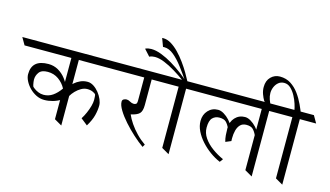

<svg xmlns="http://www.w3.org/2000/svg" viewBox="-144 -1294 2824 1642"><g transform="rotate(15 1267.5 -473.5)"><path d="M408.7 -644.5 445.8 -580.1H-4.9L-42 -644.5ZM837.9 -644.5 875 -580.1H399.9L362.8 -644.5ZM409.7 -37.6V-644H475.6V0.5ZM457 -215.8V-344.2Q465.8 -357.9 485.6 -375.2Q505.4 -392.6 534.2 -405.8Q563 -418.9 597.7 -418.9Q625 -418.9 651.4 -401.9Q677.7 -384.8 699 -358.2Q720.2 -331.5 732.7 -302.2Q745.1 -272.9 745.1 -248.5Q745.1 -208 733.4 -161.1Q721.7 -114.3 687 -57.1L627.4 -104.5Q644.5 -131.3 658.9 -164.1Q673.3 -196.8 681.9 -228.3Q690.4 -259.8 690.4 -282.7Q690.4 -294.9 689.2 -311.8Q688 -328.6 685.5 -332Q681.6 -338.9 660.6 -348.6Q639.6 -358.4 611.8 -358.4Q584 -358.4 557.9 -343.5Q531.7 -328.6 510 -306.2Q488.3 -283.7 474.4 -259.3Q460.4 -234.9 457 -215.8ZM435.5 -310.5Q443.4 -299.3 453.9 -285.6Q464.4 -272 472.2 -261.7Q453.1 -233.9 421.1 -213.9Q389.2 -193.8 351.6 -183.3Q314 -172.9 277.3 -172.9Q239.7 -172.9 205.6 -189.9Q171.4 -207 145 -234.1Q118.7 -261.2 103.3 -292.2Q87.9 -323.2 87.9 -350.6Q87.9 -479.5 234.9 -479.5Q282.7 -479.5 322 -457Q361.3 -434.6 390.4 -396.5Q419.4 -358.4 435.5 -310.5ZM408.2 -308.6Q384.8 -353.5 343 -383.3Q301.3 -413.1 246.6 -413.1Q191.9 -413.1 170.2 -383.8Q148.4 -354.5 148.4 -318.4Q148.4 -311 150.1 -298.1Q151.9 -285.2 154.3 -273.9Q156.7 -262.7 158.7 -259.3Q161.6 -254.9 176 -243.9Q190.4 -232.9 212.6 -223.4Q234.9 -213.9 260.3 -213.9Q304.7 -213.9 341.1 -239Q377.4 -264.2 408.2 -308.6Z M1211.4 -644.5 1248.5 -580.1H828.1L791 -644.5ZM1261.7 -644.5 1298.8 -580.1H894.5L857.4 -644.5ZM1054.7 -620.1H1120.6V-353Q1120.6 -299.3 1099.4 -277.8Q1078.1 -256.3 1024.4 -245.1Q1039.1 -210.4 1065.9 -170.7Q1092.8 -130.9 1129.2 -93.3Q1165.5 -55.7 1208 -26.4L1194.3 -2.9Q1151.9 -32.7 1104.5 -75.7Q1057.1 -118.7 1015.4 -165.8Q973.6 -212.9 947.3 -256.1Q920.9 -299.3 920.9 -330.1Q920.9 -345.7 932.9 -352.5Q944.8 -359.4 959.5 -359.4Q974.1 -359.4 991.5 -349.1Q1008.8 -338.9 1025.9 -338.9Q1036.6 -338.9 1045.7 -344.5Q1054.7 -350.1 1054.7 -375Z M1405.3 -644.5 1442.4 -580.1H1252L1214.8 -644.5ZM1532.7 -644.5 1569.8 -580.1H1379.4L1342.3 -644.5ZM1359.4 -38.1V-644.5H1425.3V0ZM1049.8 -762.7 998 -819.8Q1010.3 -826.2 1023.7 -828.6Q1037.1 -831.1 1050.8 -831.1Q1092.8 -831.1 1142.6 -811.8Q1192.4 -792.5 1242.2 -762.5Q1292 -732.4 1335.4 -699.5Q1378.9 -666.5 1408.2 -638.7H1379.9Q1331.5 -673.8 1281 -704.6Q1230.5 -735.4 1183.3 -754.4Q1136.2 -773.4 1098.1 -773.4Q1085.4 -773.4 1073.2 -771Q1061 -768.6 1049.8 -762.7ZM1142.1 -874 1115.2 -946.3Q1117.7 -946.3 1120.4 -946.5Q1123 -946.8 1125.5 -946.8Q1160.6 -946.8 1196 -925.3Q1231.4 -903.8 1265.1 -868.9Q1298.8 -834 1328.6 -792.7Q1358.4 -751.5 1382.3 -710.9Q1406.2 -670.4 1422.4 -638.7H1401.4Q1362.8 -696.3 1321.8 -750.5Q1280.8 -804.7 1238.5 -839.6Q1196.3 -874.5 1153.8 -874.5Q1146 -874.5 1142.1 -874Z M1877.4 -363.3Q1875 -356 1869.6 -350.3Q1864.3 -344.7 1859.9 -342.3Q1843.8 -378.4 1825 -396.7Q1806.2 -415 1765.6 -415Q1729 -415 1704.8 -390.6Q1680.7 -366.2 1680.7 -304.2Q1680.7 -256.3 1709.5 -214.1Q1738.3 -171.9 1785.4 -137.5Q1832.5 -103 1886.2 -79.1L1865.2 -50.3Q1819.8 -69.3 1775.6 -101.1Q1731.4 -132.8 1695.3 -172.9Q1659.2 -212.9 1637.5 -257.3Q1615.7 -301.8 1615.7 -345.7Q1615.7 -401.9 1650.1 -439.2Q1684.6 -476.6 1737.8 -476.6Q1762.2 -476.6 1789.3 -460.4Q1816.4 -444.3 1840.1 -418.5Q1863.8 -392.6 1877.4 -363.3ZM1915.5 -247.6 1866.7 -227.1Q1858.9 -253.9 1856.4 -283.9Q1854 -314 1854 -345.7Q1854 -401.9 1888.4 -439.2Q1922.9 -476.6 1976.1 -476.6Q2000.5 -476.6 2027.6 -460.4Q2054.7 -444.3 2078.4 -418.5Q2102.1 -392.6 2115.7 -363.3Q2113.3 -356 2107.9 -350.3Q2102.5 -344.7 2098.1 -342.3Q2082 -378.4 2063.2 -396.7Q2044.4 -415 2003.9 -415Q1971.2 -415 1951.4 -395Q1931.6 -375 1923.1 -342.5Q1914.6 -310.1 1914.6 -272Q1914.6 -265.6 1914.8 -259.8Q1915 -253.9 1915.5 -247.6ZM1907.7 -644.5 1944.8 -580.1H1522.9L1485.8 -644.5ZM2268.6 -644.5 2305.7 -580.1H1862.3L1825.2 -644.5ZM2095.2 -38.1V-644.5H2161.1V0Z M2539.6 -644.5 2576.7 -580.1H2258.8L2221.7 -644.5ZM2166 -621.1 2099.6 -648.4Q2083.5 -675.3 2073 -705.1Q2062.5 -734.9 2062.5 -766.1Q2062.5 -822.8 2095.5 -855.5Q2128.4 -888.2 2174.8 -888.2Q2230 -888.2 2271.5 -861.6Q2313 -835 2343.8 -793Q2374.5 -751 2396.7 -703.1Q2418.9 -655.3 2434.6 -612.8L2368.2 -640.1Q2365.2 -661.1 2354.5 -695.3Q2343.8 -729.5 2325.2 -763.9Q2306.6 -798.3 2281.5 -821.8Q2256.3 -845.2 2224.6 -845.2Q2194.8 -845.2 2173.8 -827.9Q2152.8 -810.5 2141.8 -784.2Q2130.9 -757.8 2130.9 -731.4Q2130.9 -702.6 2140.9 -674.6Q2150.9 -646.5 2166 -621.1ZM2366.2 -38.1V-644.5H2432.1V0Z"/></g></svg>

Font: Annapurna SIL
Style: Regular
Weight: 400
Designer: Peter Martin, Annie Olsen
Foundry: SIL International
Version: Version 2.000